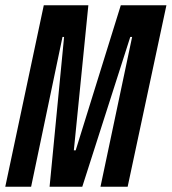

<svg xmlns="http://www.w3.org/2000/svg" viewBox="-30 -708 651 728"><path d="M-10 0 136 -688H305L250 -138H257L428 -688H601L454 0H351L471 -568H464L282 0H158L213 -568H207L88 0Z"/></svg>

Font: Saira Ultra Condensed
Style: Bold Italic
Weight: 700
Width: 1
Italic angle: -12°
Designer: Hector Gatti with collaboration of the Omnibus-Type team
Foundry: Omnibus-Type
Version: Version 1.001; ttfautohint (v1.8)